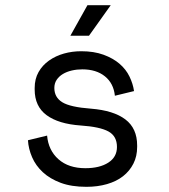

<svg xmlns="http://www.w3.org/2000/svg" viewBox="-20 -708 652 742"><path d="M190 -368Q190 -332 220.5 -313Q251 -294 332 -288Q419 -281 464.5 -246.5Q510 -212 510 -146V-140Q510 -104 495.5 -75.5Q481 -47 455.5 -27Q430 -7 393.5 3.5Q357 14 314 14Q256 14 214.5 -1.5Q173 -17 145.5 -42.5Q118 -68 104 -100.5Q90 -133 88 -166L162 -184Q167 -127 206 -92.5Q245 -58 310 -58Q365 -58 398.5 -79.5Q432 -101 432 -140Q432 -182 399 -200Q366 -218 292 -223Q206 -229 160 -263Q114 -297 114 -362V-368Q114 -403 129 -429.5Q144 -456 169.5 -474Q195 -492 227 -501Q259 -510 294 -510Q343 -510 380 -496.5Q417 -483 442 -461.5Q467 -440 480.5 -412Q494 -384 498 -356L424 -338Q419 -386 385.5 -413Q352 -440 298 -440Q277 -440 257.5 -435.5Q238 -431 223 -422Q208 -413 199 -399.5Q190 -386 190 -368ZM408 -688 324 -570H252L318 -688Z"/></svg>

Font: Space Mono
Style: Regular
Weight: 400
Monospace: yes
Designer: Colophon Foundry / Benjamin Critton
Foundry: Colophon Foundry
Version: Version 1.000;PS 1.003;hotconv 1.0.81;makeotf.lib2.5.63406